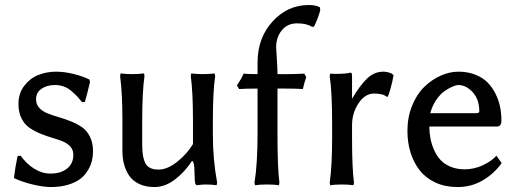

<svg xmlns="http://www.w3.org/2000/svg" viewBox="-20 -735 2077 772"><path d="M50.8 -107.9 63 -108.9Q85.4 -77.1 116.9 -57.1Q148.4 -37.1 183.1 -37.1Q224.1 -37.1 249.5 -57.1Q274.9 -77.1 274.9 -112.8Q274.9 -132.3 262.7 -145.8Q250.5 -159.2 231 -167Q211.4 -174.8 188 -181.6Q164.6 -188.5 141.1 -198.2Q117.7 -208 98.1 -221.4Q78.6 -234.9 66.4 -259.3Q54.2 -283.7 54.2 -316.9Q54.2 -358.9 76.9 -389.2Q99.6 -419.4 133.1 -433.1Q166.5 -446.8 205.1 -446.8Q239.7 -446.8 277.3 -437.3Q314.9 -427.7 339.8 -415L341.8 -404.8Q335.9 -378.9 330.8 -359.9Q325.7 -340.8 323.7 -334.2Q321.8 -327.6 321.8 -325.2L310.1 -324.2Q297.4 -339.8 290.5 -347.2Q283.7 -354.5 268.8 -367.7Q253.9 -380.9 237.1 -387Q220.2 -393.1 201.2 -393.1Q168 -393.1 146.5 -377.9Q125 -362.8 125 -335.9Q125 -315.4 137.7 -301.5Q150.4 -287.6 170.4 -279.5Q190.4 -271.5 214.8 -264.4Q239.3 -257.3 263.9 -247.6Q288.6 -237.8 308.6 -224.4Q328.6 -210.9 341.3 -186Q354 -161.1 354 -127Q354 -107.9 349.9 -89.6Q345.7 -71.3 334 -51.3Q322.3 -31.2 304 -16.6Q285.6 -2 254.6 7.6Q223.6 17.1 184.1 17.1Q154.8 17.1 111.6 6.8Q68.4 -3.4 36.1 -19Q41 -63 50.8 -107.9Z M753.9 -86.9 752 -87.9Q723.1 -43.5 683.3 -13.2Q643.6 17.1 601.1 17.1Q565.4 17.1 539.3 4.6Q513.2 -7.8 499 -29.3Q484.9 -50.8 478.5 -75.4Q472.2 -100.1 472.2 -128.9V-250Q472.2 -361.3 462.9 -429.2L464.8 -439.9Q482.9 -437 512.2 -437Q540.5 -437 559.1 -439.9L561 -429.2Q551.8 -366.2 551.8 -250V-149.9Q551.8 -124.5 555.4 -106.4Q559.1 -88.4 564.7 -78.1Q570.3 -67.9 579.6 -62.3Q588.9 -56.6 597.4 -54.9Q606 -53.2 618.2 -53.2Q652.8 -53.2 692.4 -84.5Q731.9 -115.7 755.9 -155.8V-250Q755.9 -364.7 747.1 -429.2L749 -439.9Q767.6 -437 795.9 -437Q824.7 -437 842.8 -439.9L845.2 -429.2Q835.9 -366.2 835.9 -250V-192.9Q835.9 -94.7 853 -1L851.1 9.8Q831.5 6.8 806.2 6.8Q791.5 6.8 772 9.8Q764.2 9.8 763.2 -10.7Q762.2 -31.2 761.5 -56.2Q760.7 -81.1 753.9 -87.9Z M1015.6 -437V-483.9Q1015.6 -582.5 1075.9 -648.7Q1136.2 -714.8 1221.7 -714.8Q1252 -714.8 1266.6 -705.1L1267.6 -693.8Q1261.2 -666.5 1242.7 -627.9L1234.4 -627Q1213.9 -641.1 1174.3 -641.1Q1135.7 -641.1 1113 -613Q1090.3 -585 1090.3 -544.9Q1090.3 -538.1 1093 -499.8Q1095.7 -461.4 1095.7 -440.9V-437H1137.7Q1167.5 -437 1203.6 -439L1211.4 -424.8Q1203.6 -404.3 1197.8 -377Q1171.4 -378.9 1128.4 -378.9H1095.7V-199.2Q1095.7 -58.1 1103.5 -1L1101.6 9.8Q1083.5 6.8 1053.7 6.8Q1023.4 6.8 1005.4 9.8L1003.4 -1Q1015.6 -76.2 1015.6 -200.2V-378.9Q969.7 -378.9 941.4 -377L932.6 -392.1Q950.7 -418 959.5 -439Q977.1 -437 1015.6 -437Z M1521.5 -446.8Q1538.1 -446.8 1555.7 -439L1562.5 -432.1Q1557.1 -402.3 1549.8 -377.4Q1542.5 -352.5 1539.6 -347.2L1535.6 -345.2Q1521 -358.9 1484.4 -358.9Q1447.8 -358.9 1421.6 -319.8Q1395.5 -280.8 1395.5 -231.9V-180.2Q1395.5 -58.1 1403.3 -1L1401.4 9.8Q1382.8 6.8 1354.5 6.8Q1326.2 6.8 1307.6 9.8L1305.7 -1Q1315.4 -68.8 1315.4 -180.2V-234.9Q1315.4 -366.7 1305.7 -428.2L1307.6 -439Q1314.5 -438 1332.5 -438Q1369.6 -438 1389.6 -442.9Q1393.1 -442.9 1394.3 -439.7Q1395.5 -436.5 1395.5 -425.8V-337.9Q1427.2 -391.6 1455.8 -419.2Q1484.4 -446.8 1521.5 -446.8Z M1710 -279.8H1893.1Q1907.2 -279.8 1907.2 -287.1Q1907.2 -335.4 1880.6 -364.3Q1854 -393.1 1823.2 -393.1Q1814 -393.1 1799.1 -386.7Q1784.2 -380.4 1766.8 -368.2Q1749.5 -356 1733.6 -332.5Q1717.8 -309.1 1710 -279.8ZM1976.1 -108.9 1997.1 -79.1Q1964.8 -34.7 1919.4 -8.8Q1874 17.1 1820.3 17.1Q1770.5 17.1 1731.4 -0.7Q1692.4 -18.6 1668 -49.6Q1643.6 -80.6 1630.9 -121.1Q1618.2 -161.6 1618.2 -209Q1618.2 -263.2 1636.7 -309.3Q1655.3 -355.5 1685.1 -384.8Q1714.8 -414.1 1751 -430.4Q1787.1 -446.8 1823.2 -446.8Q1861.3 -446.8 1891.6 -434.6Q1921.9 -422.4 1941.2 -402.6Q1960.4 -382.8 1973.1 -356.7Q1985.8 -330.6 1991 -304.2Q1996.1 -277.8 1996.1 -250Q1996.1 -226.1 1978 -226.1H1706.1Q1706.5 -199.7 1711.2 -176.3Q1715.8 -152.8 1726.3 -129.9Q1736.8 -106.9 1752.4 -90.6Q1768.1 -74.2 1792.7 -64.2Q1817.4 -54.2 1848.1 -54.2Q1885.7 -54.2 1920.4 -70.1Q1955.1 -85.9 1976.1 -108.9Z"/></svg>

Font: Linear Smooth Low Contrast
Style: Regular
Weight: 500
Designer: Philipp H. Poll, Flanker
Foundry: Philipp H. Poll, reworked by Flanker
Version: Version 1.010 | FøM Fix